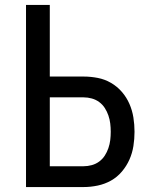

<svg xmlns="http://www.w3.org/2000/svg" viewBox="-20 -755 640 775"><path d="M85 0V-735H181V-446H318Q346 -446 374.5 -440.5Q403 -435 428 -420.5Q453 -406 472 -384Q491 -362 502.5 -335.5Q514 -309 518.5 -280.5Q523 -252 523 -223Q523 -194 518.5 -165.5Q514 -137 502.5 -111Q491 -85 472 -62.5Q453 -40 428 -26Q403 -12 374.5 -6Q346 0 318 0ZM181 -84H318Q334 -84 350.5 -88.5Q367 -93 380.5 -103Q394 -113 403 -127Q412 -141 417.5 -157Q423 -173 425 -189.5Q427 -206 427 -223Q427 -240 425 -256.5Q423 -273 417.5 -289Q412 -305 403 -319Q394 -333 380.5 -343Q367 -353 350.5 -357.5Q334 -362 318 -362H181Z"/></svg>

Font: Zed Mono Medium Extended
Style: Regular
Weight: 500
Width: 7
Monospace: yes
Designer: Belleve Invis
Foundry: Belleve Invis
Version: Version 1.0.0; ttfautohint (v1.8.4)